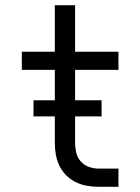

<svg xmlns="http://www.w3.org/2000/svg" viewBox="-20 -719 540 739"><path d="M436 0H360Q337 0 314.5 -4Q292 -8 271.5 -18Q251 -28 235 -44Q219 -60 209 -80.5Q199 -101 195 -123.5Q191 -146 191 -169V-450H64V-520H191V-699H269V-520H436V-450H269V-169Q269 -150 273.5 -131Q278 -112 291 -97.5Q304 -83 322.5 -76.5Q341 -70 360 -70H436ZM109 -271V-333H371V-271Z"/></svg>

Font: Iosevka srxl
Style: Regular
Weight: 400
Monospace: yes
Designer: Belleve Invis
Foundry: Belleve Invis
Version: Version 33.0.1; ttfautohint (v1.8.3)